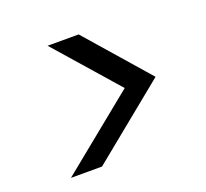

<svg xmlns="http://www.w3.org/2000/svg" viewBox="-88 -699 715 667"><g transform="rotate(-20 269.5 -365.5)"><path d="M67.9 -136.2 350.1 -365.6 148.6 -595.3H263.5L464.2 -365.6L182.7 -136.2Z"/></g></svg>

Font: Poppins Variable
Style: Italic
Weight: 100
Italic angle: -10°
Designer: Jonny Pinhorn
Foundry: Indian Type Foundry
Version: Version 6.000